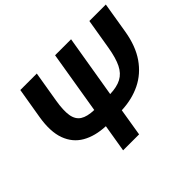

<svg xmlns="http://www.w3.org/2000/svg" viewBox="-153 -969 1211 1211"><g transform="rotate(-45 452.0 -364.0)"><path d="M756.8 -727.5H903.8L869.6 -520.5Q851.1 -408.7 800.3 -335.7Q749.5 -262.7 673.8 -225.6Q598.1 -188.5 503.4 -184.6L473.1 0H330.6L361.3 -184.6Q269 -188.5 205.3 -225.1Q141.6 -261.7 114.7 -334.7Q87.9 -407.7 106.4 -520.5L141.1 -727.5H288.1L253.9 -522.9Q240.7 -444.3 248.3 -398.2Q255.9 -352.1 288.1 -331.3Q320.3 -310.5 381.8 -308.6L451.2 -727.5H593.8L523.9 -308.6Q585.9 -310.5 625 -331.3Q664.1 -352.1 686.8 -398.2Q709.5 -444.3 722.7 -522.9Z"/></g></svg>

Font: Inter
Style: Bold Italic
Weight: 700
Italic angle: -9.39999°
Designer: Rasmus Andersson
Foundry: rsms
Version: Version 4.001;git-9221beed3